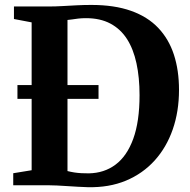

<svg xmlns="http://www.w3.org/2000/svg" viewBox="-20 -770 790 798"><path d="M344.5 8Q325.5 7.5 303.8 6.2Q282 5 259.8 3.5Q237.5 2 217.2 1Q197 0 181.5 0H35V-50L111.5 -62.5V-677L38 -691V-743H179.5Q211 -743 240.5 -744.8Q270 -746.5 299.5 -748Q329 -749.5 359.5 -749.5Q455.5 -749.5 524.5 -725Q593.5 -700.5 637.5 -654.2Q681.5 -608 702.8 -542.8Q724 -477.5 724 -396.5Q724 -307 698 -232.2Q672 -157.5 622.8 -103Q573.5 -48.5 503.5 -19.2Q433.5 10 344.5 8ZM349 -49.5Q413 -50.5 460.2 -85.8Q507.5 -121 533.8 -193Q560 -265 560 -374.5Q560 -448 547.2 -507Q534.5 -566 507.8 -607.8Q481 -649.5 438.8 -672Q396.5 -694.5 337.5 -694.5Q320 -694.5 305.2 -692.8Q290.5 -691 279.2 -689.2Q268 -687.5 260.5 -687V-59Q274.5 -55.5 289 -53.2Q303.5 -51 318.5 -50.2Q333.5 -49.5 349 -49.5ZM52.5 -359V-416.5H389.5V-359Z"/></svg>

Font: Merriweather 48pt
Style: Bold
Weight: 700
Version: Version 2.100